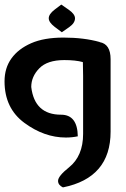

<svg xmlns="http://www.w3.org/2000/svg" viewBox="-20 -606 556 846"><path d="M418.9 -420.4Q467.3 -412.1 467.3 -345.2V-25.9Q467.3 177.7 257.3 219.7Q235.8 209.5 235.8 190.9Q235.8 169.9 284.2 131.3Q346.2 81.5 346.2 -16.1V-271.5L345.2 -330.6Q345.2 -331.5 344.7 -332.5Q313 -341.3 263.2 -341.3Q188.5 -341.3 153.1 -304.9Q117.7 -268.6 117.7 -222.7Q132.3 -100.6 249 -100.6Q321.3 -100.6 322.8 -5.4Q297.9 0 270 0Q175.3 0 87.6 -64.5Q0 -128.9 0 -247.6Q0 -306.2 30.3 -348.4Q60.5 -390.6 117.2 -415.5Q173.8 -440.4 259.8 -440.4Q349.6 -440.4 419.4 -420.9ZM252.4 -463.9 220.7 -487.8Q194.8 -507.8 194.8 -525.4Q194.8 -543.9 221.2 -564L250 -585.9L283.7 -562.5Q310.5 -543.5 310.5 -525.4Q310.5 -504.4 284.7 -486.3Z"/></svg>

Font: ALMAS
Style: Bold
Weight: 700
Designer: ALMAS Font/ by Husham Jawad Kadhim, derived from the Bainsely font by/ Paul James MIller
Foundry: High-Logic / Made with FontCreator
Version: Version 1.411;September 19, 2021;FontCreator 14.0.0.2814 32-